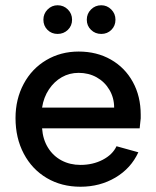

<svg xmlns="http://www.w3.org/2000/svg" viewBox="-20 -703 594 730"><path d="M39 -254Q39 -326 70 -384Q101 -442 156 -474.5Q211 -507 279 -507Q348 -507 401.5 -476.5Q455 -446 485 -391.5Q515 -337 515 -267V-253Q514 -244 513 -234.5Q512 -225 511 -215H140Q143 -173 162.5 -141.5Q182 -110 214 -93Q246 -76 286 -76Q333 -76 370.5 -95.5Q408 -115 423 -147L506 -124Q478 -63 419 -28Q360 7 286 7Q214 7 158 -26Q102 -59 70.5 -118.5Q39 -178 39 -254ZM279 -426Q244 -426 215 -409.5Q186 -393 166 -363Q146 -333 140 -294H414Q414 -331 396 -361.5Q378 -392 347.5 -409Q317 -426 279 -426ZM145 -628Q145 -651 161 -667Q177 -683 199 -683Q222 -683 238 -667Q254 -651 254 -628Q254 -605 238 -589.5Q222 -574 199 -574Q176 -574 160.5 -589.5Q145 -605 145 -628ZM310 -628Q310 -651 326 -667Q342 -683 365 -683Q387 -683 403 -667Q419 -651 419 -628Q419 -605 403.5 -589.5Q388 -574 365 -574Q342 -574 326 -589.5Q310 -605 310 -628Z"/></svg>

Font: AF Albert Sans Medium
Style: Regular
Weight: 500
Designer: Andreas Rasmussen
Foundry: a.Foundry
Version: Version 1.300;Glyphs 3.2 (3231)